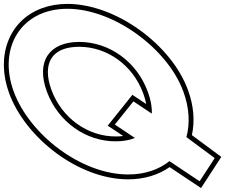

<svg xmlns="http://www.w3.org/2000/svg" viewBox="-209 -830 1155 985"><path d="M-138.5 -360C-220.4 -582 -103 -784 135.8 -785C375 -785 651.6 -580 731.7 -360C762.5 -276.7 766.1 -195.4 747.3 -126.6L811.4 -79L892.5 -19L815.2 100L723.7 39L660.4 -3.4C606.3 39.7 533.9 65.4 448.1 65C207.8 65 -57 -139 -138.5 -360ZM31.5 -360C88.7 -205 231.7 -104 385.4 -105C423.4 -105 456.1 -111 483 -122.4L470.1 -131L380.2 -191L475.4 -310L566.9 -249L569.6 -247.2C571.4 -280.1 564.8 -318 549 -360C491.8 -515 351.8 -614 198.5 -615C43.2 -615 -25.7 -515 31.5 -360ZM-162 -351.4C-76.8 -120.5 195.2 90 448.1 90C531.6 90.3 605.6 66.4 661.2 27.2L709.9 59.8L822.4 134.8L926.3 -25.1L826.3 -99.1L775.5 -136.8C791.1 -209 785.1 -287.6 755.2 -368.6C671.3 -599 387.3 -810 135.8 -810C88.4 -809.8 45.2 -802.2 6.6 -788C-163.6 -725.8 -232.1 -541.6 -162 -351.4ZM54.9 -368.7C42.3 -402.8 36.6 -433.3 36.6 -459.5C36.4 -540.5 88.6 -590 198.4 -590C340.7 -589.1 471.8 -497.2 525.6 -351.3C533 -331.5 538.2 -312.5 541.2 -296.2L470.2 -343.5L343.6 -185.3L423.1 -132.3C409.6 -130.6 399.2 -130 385.3 -130C242.7 -129.1 108.7 -223 54.9 -368.6Z"/></svg>

Font: Nordica Plus
Style: NordicaClassicBkExtOpOblOl
Weight: 900
Version: Version 1.01